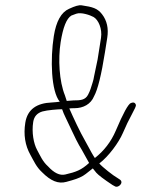

<svg xmlns="http://www.w3.org/2000/svg" viewBox="-20 -710 546 740"><path d="M237.2 -321C235.5 -327 233.2 -334.2 230.2 -342.5C208.3 -396.3 203.4 -482.1 213.7 -547.1C222.8 -604.6 236.5 -638.9 255 -650C262 -652.7 268 -655 273.7 -657C293.1 -663.9 327.6 -651.6 340.3 -644.6C359.2 -634.2 374.8 -598.7 369.3 -564L356.2 -481L342.8 -417C341.5 -408.3 339.5 -399.8 336.8 -391.5C330.7 -372.2 328.2 -361.6 319.3 -344.7C308.4 -324.1 289.5 -323 262.8 -323ZM323.4 -82C293.6 -54.7 273.5 -47.2 231.6 -37.5C210.5 -32.6 188.6 -43.1 164.9 -69C144.5 -87.2 135.2 -109.7 122.9 -132.3C109.7 -156.6 101.6 -199.5 108 -240C111.3 -261 123.3 -274.5 143.9 -280.5C161.5 -285.6 204.3 -289 219.4 -289C223 -278.3 227.3 -268.2 232.1 -258.5C241.3 -240.3 274.2 -167.4 285 -149.9C298.7 -127.8 310.6 -103.7 323.4 -82ZM210.4 -318C200.8 -316.7 190.3 -315.7 178.9 -315C122.7 -312.6 85.9 -289.6 77.5 -237C70.2 -190.8 76.7 -149.6 97 -113.5C110.2 -89.9 119.8 -66.6 142.3 -46C175.3 -12.7 204.7 -0.4 235.4 -9L256.8 -15C280.5 -21.7 298.3 -29.8 310.4 -39.5C322.5 -49.2 331.6 -56.3 337.7 -61C339.5 -59 343.5 -53.4 351.3 -44.1C359.4 -34.9 380.1 -19.2 413.6 3L422.8 8C435.4 16.4 459.3 -6.5 441.9 -18L432.8 -24C417.1 -32.6 374.3 -66.2 362.7 -80C398.8 -107.3 437.8 -160.8 453.2 -196.6C465.1 -224.4 476.7 -248.6 488.1 -269.2C499.4 -289.9 504.7 -301.8 503.9 -305C501.4 -314.4 495 -317.1 484.5 -313C474 -308.9 454.6 -273.4 426.3 -206.5C408 -163.5 380.6 -128.3 345.6 -101L340.1 -109.5C332.6 -121.2 317 -151.9 309.3 -165C287.5 -202.6 262.6 -256.9 247.1 -292C251.4 -292.7 258.2 -293 267.4 -293C301 -293 330.1 -308.5 342.5 -339C356.6 -364.3 370.7 -421 384.6 -509L393.3 -564C399.1 -600.3 392.3 -630.8 373 -655.5C355.2 -678.3 336.9 -683.2 294.7 -689.5C283.7 -691.1 268.9 -686.6 246.1 -676C216 -662.9 196.4 -627.9 187.4 -570.8C173.4 -482.3 176.8 -357.9 210.4 -318Z"/></svg>

Font: MewTooHand
Style: CondIta
Weight: 400
Designer: Mew Too, Robert Jablonski
Version: Version 0.77